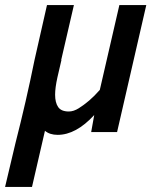

<svg xmlns="http://www.w3.org/2000/svg" viewBox="-38 -520 618 756"><path d="M88 216H-18L23 43Q65 -121 98 -284L147 -500H253L203 -284H204L188 -215Q179 -174 179 -147Q179 -116 191 -98.5Q203 -81 233 -81Q252 -81 272.5 -94Q293 -107 313 -124Q333 -141 355 -166L432 -500H538L423 0H321L333 -67Q261 11 189 11Q158 11 139 -5Z"/></svg>

Font: Storia Sans SemiBold
Style: Italic
Weight: 600
Italic angle: -13°
Designer: Campivisivi
Foundry: Accademia di Belle Arti di Urbino and students of MA course of Visual design
Version: Version 60.001;May 25, 2020;FontCreator 12.0.0.2522 64-bit